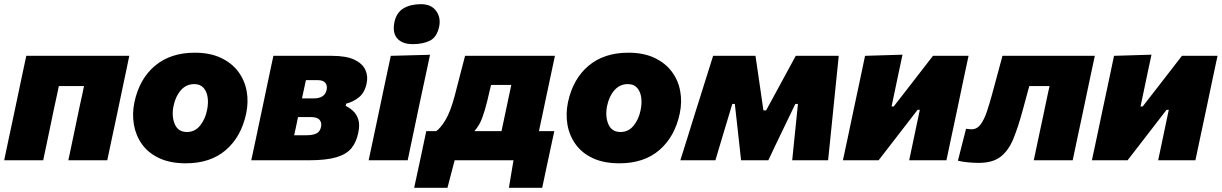

<svg xmlns="http://www.w3.org/2000/svg" viewBox="-27 -768 5854 920"><path d="M-7 0Q4 -52.5 14.5 -102Q25 -151.5 38.5 -214.5L49 -264.5Q60 -317 68.5 -357.2Q77 -397.5 84.2 -431.5Q91.5 -465.5 99 -500.5H592.5Q585.5 -465.5 578.2 -431.5Q571 -397.5 562.5 -357.2Q554 -317 543 -264.5L532.5 -214.5Q519 -151.5 508.5 -102Q498 -52.5 487 0H300.5Q311.5 -52.5 322 -102Q332.5 -151.5 345.5 -214.5L356 -264.5Q362 -291 366.8 -313.5Q371.5 -336 375.5 -355.5H255Q251 -336 246.2 -313.8Q241.5 -291.5 235.5 -265L225 -215Q212 -151.5 201.5 -102Q191 -52.5 180 0Z M863.5 14.5Q789 14.5 736.8 -9.8Q684.5 -34 654.2 -75.8Q624 -117.5 614.8 -169.8Q605.5 -222 617 -278Q641 -390 715.5 -452.8Q790 -515.5 906.5 -515.5Q978.5 -515.5 1030.5 -491.2Q1082.5 -467 1113.8 -425.8Q1145 -384.5 1154.8 -332.2Q1164.5 -280 1152.5 -223.5Q1129 -113 1055.2 -49.2Q981.5 14.5 863.5 14.5ZM869 -135.5Q907 -135.5 931.8 -166.2Q956.5 -197 965 -240Q972 -272.5 968 -301Q964 -329.5 948.2 -347.2Q932.5 -365 904 -365Q865.5 -365 839.8 -335.8Q814 -306.5 804.5 -260.5Q794.5 -211 810.5 -173.2Q826.5 -135.5 869 -135.5Z M1177 0Q1188.5 -52.5 1198.8 -101.8Q1209 -151 1222.5 -214.5L1233 -264Q1244 -317 1252.5 -357Q1261 -397 1268.2 -431.2Q1275.5 -465.5 1283 -500.5H1562.5Q1632.5 -500.5 1671.5 -481.8Q1710.5 -463 1724 -432.5Q1737.5 -402 1729.5 -367Q1720 -323.5 1692.5 -301.5Q1665 -279.5 1632 -271.5L1629.5 -260.5Q1647 -252.5 1664.2 -237Q1681.5 -221.5 1689.8 -195.5Q1698 -169.5 1689.5 -130.5Q1680.5 -87 1657 -58Q1633.5 -29 1585 -14.5Q1536.5 0 1452 0ZM1439 -384Q1434 -361.5 1429.5 -340.8Q1425 -320 1420 -296.5H1476.5Q1529 -296.5 1538 -337Q1542.5 -358.5 1531.5 -371.2Q1520.5 -384 1496 -384ZM1382.5 -120H1442.5Q1471.5 -120 1489 -128.5Q1506.5 -137 1511.5 -160.5Q1515.5 -180.5 1504.2 -193.8Q1493 -207 1463 -207H1401Q1396 -181.5 1391.5 -161.2Q1387 -141 1382.5 -120Z M1739.5 0Q1750.5 -52.5 1761.2 -102.2Q1772 -152 1785 -214.5L1795.5 -264.5Q1806.5 -317 1815 -357.2Q1823.5 -397.5 1830.8 -431.5Q1838 -465.5 1845.5 -500.5L2033.5 -505.5Q2026 -469.5 2018.5 -434.5Q2011 -399.5 2002.2 -358.8Q1993.5 -318 1982 -264.5L1971.5 -214.5Q1958.5 -152.5 1948 -102.5Q1937.5 -52.5 1926.5 0ZM1950.5 -556.5Q1901 -556.5 1876.8 -583.5Q1852.5 -610.5 1863 -662Q1872.5 -707.5 1906.2 -727.8Q1940 -748 1990 -748Q2039 -748 2062.5 -716.2Q2086 -684.5 2077.5 -641.5Q2067 -590.5 2033.8 -573.5Q2000.5 -556.5 1950.5 -556.5Z M1957.5 132Q1964.5 99 1971.8 65.8Q1979 32.5 1986 0Q1993 -34.5 2000.8 -70Q2008.5 -105.5 2015.5 -139.5H2063Q2083 -153 2107 -192Q2131 -231 2152.5 -311.5Q2165.5 -362.5 2177.5 -408.5Q2189.5 -454.5 2201.5 -500.5H2632Q2624.5 -465 2617.2 -430.8Q2610 -396.5 2601.5 -356.8Q2593 -317 2582 -265L2571.5 -214.5Q2566.5 -193 2562.8 -174.5Q2559 -156 2555.5 -139.5H2629Q2614.5 -72.5 2599 0Q2592 32.5 2585 66Q2578 99.5 2571 132H2411.5L2433.5 0H2151.5L2117 132ZM2308 -285Q2296.5 -238 2283.5 -202.8Q2270.5 -167.5 2246 -139.5H2376Q2379.5 -156 2383.5 -174.8Q2387.5 -193.5 2392 -215L2402.5 -264.5Q2408.5 -293 2413.5 -316.5Q2418.5 -340 2423 -361H2326Q2321.5 -342.5 2317 -323.8Q2312.5 -305 2308 -285Z M2941 14.5Q2866.5 14.5 2814.2 -9.8Q2762 -34 2731.8 -75.8Q2701.5 -117.5 2692.2 -169.8Q2683 -222 2694.5 -278Q2718.5 -390 2793 -452.8Q2867.5 -515.5 2984 -515.5Q3056 -515.5 3108 -491.2Q3160 -467 3191.2 -425.8Q3222.5 -384.5 3232.2 -332.2Q3242 -280 3230 -223.5Q3206.5 -113 3132.8 -49.2Q3059 14.5 2941 14.5ZM2946.5 -135.5Q2984.5 -135.5 3009.2 -166.2Q3034 -197 3042.5 -240Q3049.5 -272.5 3045.5 -301Q3041.5 -329.5 3025.8 -347.2Q3010 -365 2981.5 -365Q2943 -365 2917.2 -335.8Q2891.5 -306.5 2882 -260.5Q2872 -211 2888 -173.2Q2904 -135.5 2946.5 -135.5Z M3233 0Q3250 -54.5 3266.8 -107.5Q3283.5 -160.5 3300 -214.5L3321 -281Q3338 -335 3355.5 -390.8Q3373 -446.5 3390 -500.5H3593Q3598 -466.5 3602.8 -434Q3607.5 -401.5 3612.5 -367.5L3631 -239H3644L3713 -366Q3732 -400.5 3750.2 -434.5Q3768.5 -468.5 3786 -500.5H3992Q3986.5 -447.5 3980.8 -391Q3975 -334.5 3969.5 -280L3962.5 -210.5Q3951.5 -106 3941 0H3769Q3773 -41.5 3777.5 -84.8Q3782 -128 3786 -167L3796.5 -270H3784L3730.5 -159Q3711.5 -119.5 3692.5 -80Q3673.5 -40.5 3654.5 0H3524Q3519.5 -39 3515.2 -79.8Q3511 -120.5 3506.5 -159L3494 -270H3482L3451.5 -169Q3438.5 -126 3426 -84Q3413.5 -42 3401 0Z M4012 0Q4023.5 -52.5 4033.8 -101.8Q4044 -151 4057.5 -214.5L4068 -264Q4085 -343 4096 -395.5Q4107 -448 4118 -500.5L4297.5 -506Q4287.5 -459.5 4278 -414.5Q4268.5 -369.5 4254.5 -302.5L4245 -258H4255.5L4339 -365.5Q4390.5 -431.5 4443.5 -500.5H4614Q4606.5 -465.5 4599.2 -431.5Q4592 -397.5 4583.5 -357.2Q4575 -317 4564 -264L4553.5 -214.5Q4540 -151.5 4529.5 -101.8Q4519 -52 4508 0H4329.5Q4340 -49.5 4349.5 -94.8Q4359 -140 4371 -197L4380.5 -242H4370L4290 -138.5Q4263.5 -104 4236.5 -69.2Q4209.5 -34.5 4183 0Z M4662.5 12.5Q4638 12.5 4610.2 9.8Q4582.5 7 4563 2L4602 -151Q4609.5 -150 4616.8 -149.2Q4624 -148.5 4628.5 -148.5Q4654.5 -148.5 4672 -172.2Q4689.5 -196 4702.2 -234.5Q4715 -273 4727 -317Q4740 -365.5 4752.8 -412.5Q4765.5 -459.5 4776.5 -500.5H5219Q5211.5 -465.5 5204.2 -431.5Q5197 -397.5 5188.5 -357.2Q5180 -317 5169 -264.5L5158.5 -214.5Q5145 -151.5 5134.5 -102Q5124 -52.5 5113 0H4926.5Q4937.5 -52.5 4948 -102Q4958.5 -151.5 4972 -214.5L4982.5 -264.5Q4988 -291 4992.8 -313.5Q4997.5 -336 5002 -355.5H4905Q4897 -326 4889 -297Q4881 -268 4874.5 -243.5Q4852 -159.5 4828.5 -102.5Q4805 -45.5 4767 -16.5Q4729 12.5 4662.5 12.5Z M5205 0Q5216.5 -52.5 5226.8 -101.8Q5237 -151 5250.5 -214.5L5261 -264Q5278 -343 5289 -395.5Q5300 -448 5311 -500.5L5490.5 -506Q5480.5 -459.5 5471 -414.5Q5461.5 -369.5 5447.5 -302.5L5438 -258H5448.5L5532 -365.5Q5583.5 -431.5 5636.5 -500.5H5807Q5799.5 -465.5 5792.2 -431.5Q5785 -397.5 5776.5 -357.2Q5768 -317 5757 -264L5746.5 -214.5Q5733 -151.5 5722.5 -101.8Q5712 -52 5701 0H5522.5Q5533 -49.5 5542.5 -94.8Q5552 -140 5564 -197L5573.5 -242H5563L5483 -138.5Q5456.5 -104 5429.5 -69.2Q5402.5 -34.5 5376 0Z"/></svg>

Font: Commissioner ExtraBold
Style: Italic
Weight: 800
Italic angle: -12°
Designer: Kostas Bartsokas
Foundry: Kostas Bartsokas
Version: Version 1.000; ttfautohint (v1.8.3)